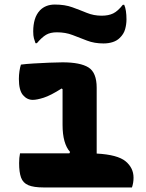

<svg xmlns="http://www.w3.org/2000/svg" viewBox="-20 -824 640 844"><path d="M68 -150H285L288 -156Q255 -193 255 -275V-432L251 -435Q202 -404 172 -394.5Q142 -385 124 -385Q99 -385 81 -406Q63 -427 63 -477Q63 -494 65.5 -511Q68 -528 72 -540Q94 -543 128 -545Q162 -547 197 -548.5Q232 -550 255 -550Q333 -550 369 -527.5Q405 -505 405 -438V-149Q497 -144 532 -115Q567 -86 567 -43Q567 -20 560 0H172Q128 0 104.5 -10Q81 -20 72.5 -43.5Q64 -67 64 -107Q64 -131 68 -150ZM427 -755Q457 -755 477.5 -765Q498 -775 520 -803H526Q531 -792 533.5 -775.5Q536 -759 536 -739Q536 -717 530 -695.5Q524 -674 506 -657Q494 -645 475.5 -639Q457 -633 435 -633Q395 -633 362.5 -645.5Q330 -658 299 -670Q268 -682 230 -682Q201 -682 182.5 -671Q164 -660 142 -634H136Q132 -645 129 -656Q126 -667 126 -686Q126 -715 133 -738.5Q140 -762 156 -779Q181 -804 221 -804Q265 -804 298 -792Q331 -780 361.5 -767.5Q392 -755 427 -755Z"/></svg>

Font: Recursive Mn Csl St XBd
Style: Regular
Weight: 800
Monospace: yes
Version: Version 1.079;hotconv 1.0.112;makeotfexe 2.5.65598; ttfautoh